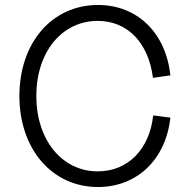

<svg xmlns="http://www.w3.org/2000/svg" viewBox="-20 -736 774 772"><path d="M374 16C531 16 647 -95 665 -263L596 -272C581 -135 494 -47 373 -47C229 -47 126 -174 126 -350C126 -527 229 -652 373 -652C492 -652 577 -565 595 -423L665 -433C647 -604 532 -716 374 -716C189 -716 58 -564 58 -350C58 -137 189 16 374 16Z"/></svg>

Font: Uncut Sans Book
Style: Regular
Weight: 350
Designer: Kasper Nordkvist
Foundry: UNCUT.wtf
Version: Version 1.304;Glyphs 3.2 (3246)